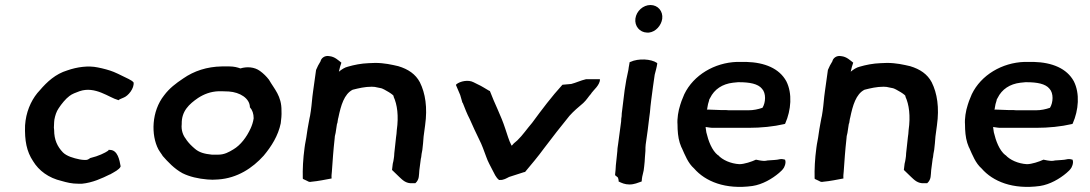

<svg xmlns="http://www.w3.org/2000/svg" viewBox="-20 -736 4347 766"><path d="M80 -236C78 -175 86 -132 112 -93C135 -55 174 -26 226 -14C247 -8 266 -3 293 -3H307C349 -7 388 -25 418 -40H419C438 -51 455 -59 461 -71V-74C457 -96 450 -138 418 -138H413L412 -135C399 -126 372 -113 342 -106H341C336 -102 329 -98 324 -98H315C310 -98 304 -99 298 -100C273 -105 246 -113 231 -128C209 -151 196 -178 196 -217L195 -227C196 -233 195 -243 196 -249L197 -259C200 -275 205 -291 214 -304C225 -321 242 -342 257 -353C267 -361 283 -367 297 -372C360 -394 416 -346 451 -337L452 -336C458 -341 466 -343 472 -346C492 -353 516 -384 513 -407C509 -412 503 -416 493 -421C477 -428 458 -439 434 -449C417 -456 391 -463 370 -467C332 -475 288 -469 248 -455C202 -441 168 -410 139 -376C111 -347 89 -304 82 -255Z M635 -356C584 -292 582 -197 612 -140C614 -136 623 -123 628 -116V-115C650 -90 675 -63 708 -45C736 -31 771 -23 807 -20C815 -20 820 -19 828 -19C836 -19 843 -20 850 -20C927 -25 988 -66 1032 -115C1063 -152 1090 -195 1100 -244C1102 -260 1104 -277 1103 -294C1104 -353 1074 -381 1053 -418C1043 -431 1031 -443 1017 -453C995 -469 965 -471 939 -463C928 -467 914 -471 895 -471H865C806 -470 754 -453 711 -423C681 -403 656 -384 635 -356ZM705 -241V-242C704 -293 735 -321 770 -345C793 -360 820 -371 853 -372H864C874 -372 883 -371 893 -371C937 -368 976 -344 977 -309V-308C987 -297 992 -282 992 -264C990 -249 985 -235 980 -224C964 -189 940 -157 911 -140C893 -129 875 -119 851 -119H825C795 -122 774 -128 757 -143C743 -155 734 -164 723 -179V-180C711 -194 702 -216 705 -241Z M1195 -146C1189 -102 1187 -61 1188 -24L1189 -22L1206 -14C1211 -11 1215 -9 1223 -11C1248 -13 1281 -20 1303 -24C1302 -32 1303 -43 1304 -51C1307 -94 1310 -138 1315 -182L1316 -193C1317 -196 1318 -202 1319 -206C1320 -217 1323 -228 1324 -239C1324 -242 1325 -243 1326 -245L1328 -258C1328 -260 1329 -263 1330 -267C1340 -315 1353 -361 1387 -378C1411 -384 1435 -390 1463 -390C1473 -390 1478 -389 1486 -387L1501 -384C1510 -382 1557 -355 1550 -351C1565 -319 1571 -273 1563 -217C1563 -207 1561 -197 1560 -188C1557 -166 1556 -145 1553 -124V-123C1553 -116 1552 -110 1551 -103C1550 -96 1549 -90 1547 -83L1544 -58L1573 -30C1585 -19 1599 -3 1626 -5H1637C1654 -20 1651 -38 1653 -57L1659 -103C1661 -109 1661 -116 1662 -122L1665 -138C1667 -156 1669 -173 1670 -191L1676 -236C1686 -307 1677 -364 1655 -408C1638 -440 1609 -460 1569 -472C1543 -478 1513 -485 1477 -485C1468 -485 1459 -484 1451 -484C1421 -483 1392 -477 1368 -470C1355 -467 1343 -459 1332 -450C1335 -463 1338 -476 1342 -486C1330 -495 1316 -510 1294 -512C1275 -516 1261 -503 1259 -492L1258 -490C1252 -481 1246 -469 1241 -457L1229 -371C1225 -344 1224 -320 1220 -293L1217 -274L1215 -265C1213 -251 1209 -236 1207 -221L1204 -201C1202 -183 1197 -164 1195 -146Z M1799 -397 1816 -357 1825 -326H1826C1835 -303 1843 -282 1854 -261C1866 -233 1879 -206 1892 -179C1903 -158 1911 -134 1920 -110C1926 -92 1937 -73 1945 -57C1952 -44 1958 -28 1971 -18H1974C1989 -17 2001 -25 2011 -30L2073 -50L2074 -49C2100 -80 2127 -112 2151 -145C2184 -189 2218 -232 2252 -274C2269 -293 2287 -308 2307 -325C2321 -338 2327 -350 2339 -363V-364C2349 -378 2372 -395 2374 -419L2371 -420H2318C2296 -415 2279 -406 2259 -401L2225 -398H2224C2181 -351 2142 -299 2103 -246C2083 -223 2065 -196 2044 -176L2030 -164C2026 -160 2026 -159 2022 -155C2022 -155 2020 -156 2020 -157C2010 -176 2004 -199 1996 -222C1979 -275 1953 -323 1934 -374L1933 -373C1917 -382 1903 -392 1885 -400L1869 -408C1848 -419 1816 -412 1801 -400Z M2472 -376C2469 -355 2465 -316 2462 -295C2461 -287 2460 -282 2460 -272C2459 -266 2458 -261 2458 -251L2446 -161C2445 -152 2443 -145 2443 -134C2441 -118 2439 -91 2437 -77C2437 -66 2435 -51 2434 -40V-37L2445 -28C2446 -26 2447 -22 2448 -17V-12C2460 -6 2473 0 2491 0C2511 0 2525 -7 2540 -12L2541 -23C2542 -34 2546 -44 2548 -56L2550 -72C2552 -84 2552 -97 2553 -109L2555 -134V-135C2555 -144 2555 -151 2556 -159L2564 -216C2566 -231 2568 -250 2570 -265L2573 -288C2575 -316 2581 -359 2585 -389C2586 -395 2592 -438 2592 -438C2595 -450 2600 -467 2602 -481V-484L2601 -485C2578 -501 2527 -504 2495 -489L2492 -488L2490 -476C2489 -471 2488 -466 2487 -457C2481 -432 2476 -404 2472 -376ZM2515 -662C2511 -632 2532 -607 2561 -606H2569C2596 -609 2618 -634 2622 -661C2626 -691 2605 -716 2575 -716C2546 -716 2519 -692 2515 -662Z M2683 -239C2683 -215 2685 -188 2692 -166C2694 -159 2697 -154 2699 -147H2700V-146C2713 -117 2725 -85 2749 -64C2794 -12 2874 21 2982 6C3022 0 3061 -23 3088 -46C3095 -52 3103 -59 3108 -68C3115 -82 3115 -92 3112 -99C3106 -101 3099 -102 3092 -101C3075 -97 3065 -98 3044 -96H3043C3030 -93 3025 -94 3011 -96L2996 -99C2979 -91 2949 -81 2930 -81C2895 -83 2862 -98 2845 -117H2844C2820 -136 2806 -174 2798 -208C2797 -214 2796 -220 2795 -229H2798C2808 -228 2813 -226 2825 -226H2966C3017 -226 3066 -231 3109 -241L3112 -242L3113 -244C3136 -296 3142 -363 3117 -412C3089 -463 3031 -487 2957 -489H2920C2831 -486 2747 -437 2710 -360C2707 -351 2702 -342 2699 -333L2694 -318C2686 -294 2681 -262 2683 -239ZM2800 -299C2800 -300 2802 -303 2802 -304V-306C2803 -315 2806 -327 2809 -335V-336C2809 -339 2811 -341 2813 -345C2830 -380 2862 -401 2904 -406C2910 -407 2914 -407 2924 -408H2929C2970 -408 3004 -402 3020 -382C3037 -364 3035 -327 3022 -306C3004 -300 2987 -296 2965 -296H2897C2889 -296 2883 -296 2875 -297H2854C2836 -297 2819 -299 2800 -299Z M3237 -146C3231 -102 3229 -61 3230 -24L3231 -22L3248 -14C3253 -11 3257 -9 3265 -11C3290 -13 3323 -20 3345 -24C3344 -32 3345 -43 3346 -51C3349 -94 3352 -138 3357 -182L3358 -193C3359 -196 3360 -202 3361 -206C3362 -217 3365 -228 3366 -239C3366 -242 3367 -243 3368 -245L3370 -258C3370 -260 3371 -263 3372 -267C3382 -315 3395 -361 3429 -378C3453 -384 3477 -390 3505 -390C3515 -390 3520 -389 3528 -387L3543 -384C3552 -382 3599 -355 3592 -351C3607 -319 3613 -273 3605 -217C3605 -207 3603 -197 3602 -188C3599 -166 3598 -145 3595 -124V-123C3595 -116 3594 -110 3593 -103C3592 -96 3591 -90 3589 -83L3586 -58L3615 -30C3627 -19 3641 -3 3668 -5H3679C3696 -20 3693 -38 3695 -57L3701 -103C3703 -109 3703 -116 3704 -122L3707 -138C3709 -156 3711 -173 3712 -191L3718 -236C3728 -307 3719 -364 3697 -408C3680 -440 3651 -460 3611 -472C3585 -478 3555 -485 3519 -485C3510 -485 3501 -484 3493 -484C3463 -483 3434 -477 3410 -470C3397 -467 3385 -459 3374 -450C3377 -463 3380 -476 3384 -486C3372 -495 3358 -510 3336 -512C3317 -516 3303 -503 3301 -492L3300 -490C3294 -481 3288 -469 3283 -457L3271 -371C3267 -344 3266 -320 3262 -293L3259 -274L3257 -265C3255 -251 3251 -236 3249 -221L3246 -201C3244 -183 3239 -164 3237 -146Z M3830 -239C3830 -215 3832 -188 3839 -166C3841 -159 3844 -154 3846 -147H3847V-146C3860 -117 3872 -85 3896 -64C3941 -12 4021 21 4129 6C4169 0 4208 -23 4235 -46C4242 -52 4250 -59 4255 -68C4262 -82 4262 -92 4259 -99C4253 -101 4246 -102 4239 -101C4222 -97 4212 -98 4191 -96H4190C4177 -93 4172 -94 4158 -96L4143 -99C4126 -91 4096 -81 4077 -81C4042 -83 4009 -98 3992 -117H3991C3967 -136 3953 -174 3945 -208C3944 -214 3943 -220 3942 -229H3945C3955 -228 3960 -226 3972 -226H4113C4164 -226 4213 -231 4256 -241L4259 -242L4260 -244C4283 -296 4289 -363 4264 -412C4236 -463 4178 -487 4104 -489H4067C3978 -486 3894 -437 3857 -360C3854 -351 3849 -342 3846 -333L3841 -318C3833 -294 3828 -262 3830 -239ZM3947 -299C3947 -300 3949 -303 3949 -304V-306C3950 -315 3953 -327 3956 -335V-336C3956 -339 3958 -341 3960 -345C3977 -380 4009 -401 4051 -406C4057 -407 4061 -407 4071 -408H4076C4117 -408 4151 -402 4167 -382C4184 -364 4182 -327 4169 -306C4151 -300 4134 -296 4112 -296H4044C4036 -296 4030 -296 4022 -297H4001C3983 -297 3966 -299 3947 -299Z"/></svg>

Font: Hussar Pisanka
Style: SbdKur
Weight: 600
Designer: Robert Jablonski
Foundry: Cannot Into Space Fonts
Version: Version 1.070